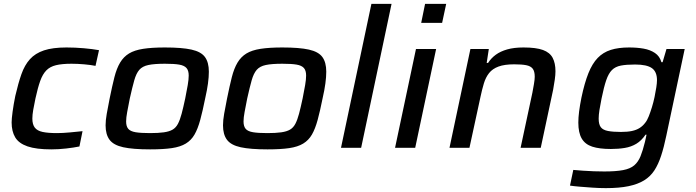

<svg xmlns="http://www.w3.org/2000/svg" viewBox="-20 -763 3591 991"><path d="M245 8Q167 8 122 -7.5Q77 -23 58.5 -54Q40 -85 40 -131Q40 -149 45 -186.5Q50 -224 59 -268Q74 -333 90.5 -380Q107 -427 134.5 -457.5Q162 -488 207 -503Q252 -518 323 -518Q367 -518 413 -514Q459 -510 491 -504L473 -423Q449 -428 414.5 -431Q380 -434 349 -434Q300 -434 269 -426.5Q238 -419 219 -399.5Q200 -380 187.5 -345Q175 -310 163 -255Q156 -222 151.5 -196Q147 -170 147 -151Q147 -121 159.5 -104.5Q172 -88 200 -82Q228 -76 274 -76Q303 -76 340.5 -79.5Q378 -83 406 -86L390 -7Q361 -1 321.5 3.5Q282 8 245 8Z M755 8Q666 8 616 -3Q566 -14 545.5 -41.5Q525 -69 525 -116Q525 -142 531 -176Q537 -210 546 -255Q559 -319 570.5 -364.5Q582 -410 600 -440Q618 -470 646 -487Q674 -504 719 -511Q764 -518 831 -518Q919 -518 968.5 -507Q1018 -496 1038 -468.5Q1058 -441 1058 -393Q1058 -366 1053.5 -332.5Q1049 -299 1039 -255Q1026 -190 1013.5 -144Q1001 -98 984 -68.5Q967 -39 939 -22Q911 -5 867 1.5Q823 8 755 8ZM754 -76Q797 -76 825.5 -80Q854 -84 871 -94Q888 -104 898.5 -124Q909 -144 917.5 -176Q926 -208 936 -255Q944 -295 949 -324Q954 -353 954 -373Q954 -399 942.5 -412Q931 -425 905 -429.5Q879 -434 831 -434Q777 -434 746 -427.5Q715 -421 699 -402.5Q683 -384 673 -348.5Q663 -313 650 -255Q642 -214 636.5 -185Q631 -156 631 -136Q631 -111 642 -98Q653 -85 680 -80.5Q707 -76 754 -76Z M1361 8Q1272 8 1222 -3Q1172 -14 1151.5 -41.5Q1131 -69 1131 -116Q1131 -142 1137 -176Q1143 -210 1152 -255Q1165 -319 1176.5 -364.5Q1188 -410 1206 -440Q1224 -470 1252 -487Q1280 -504 1325 -511Q1370 -518 1437 -518Q1525 -518 1574.5 -507Q1624 -496 1644 -468.5Q1664 -441 1664 -393Q1664 -366 1659.5 -332.5Q1655 -299 1645 -255Q1632 -190 1619.5 -144Q1607 -98 1590 -68.5Q1573 -39 1545 -22Q1517 -5 1473 1.5Q1429 8 1361 8ZM1360 -76Q1403 -76 1431.5 -80Q1460 -84 1477 -94Q1494 -104 1504.5 -124Q1515 -144 1523.5 -176Q1532 -208 1542 -255Q1550 -295 1555 -324Q1560 -353 1560 -373Q1560 -399 1548.5 -412Q1537 -425 1511 -429.5Q1485 -434 1437 -434Q1383 -434 1352 -427.5Q1321 -421 1305 -402.5Q1289 -384 1279 -348.5Q1269 -313 1256 -255Q1248 -214 1242.5 -185Q1237 -156 1237 -136Q1237 -111 1248 -98Q1259 -85 1286 -80.5Q1313 -76 1360 -76Z M1740 0 1897 -743H2001L1844 0Z M2154 -645 2174 -743H2283L2262 -645ZM2019 0 2127 -510H2231L2123 0Z M2300 0 2408 -510H2503L2492 -438H2499Q2515 -463 2539 -480.5Q2563 -498 2598 -508Q2633 -518 2682 -518Q2747 -518 2782.5 -505Q2818 -492 2832.5 -464.5Q2847 -437 2847 -395Q2847 -377 2843.5 -352Q2840 -327 2835 -300L2771 0H2667L2728 -285Q2732 -306 2736 -329.5Q2740 -353 2740 -367Q2740 -395 2729.5 -408.5Q2719 -422 2696 -426.5Q2673 -431 2634 -431Q2584 -431 2553 -419.5Q2522 -408 2504.5 -386Q2487 -364 2477.5 -332.5Q2468 -301 2460 -263L2403 0Z M3107 208Q3073 208 3037.5 205.5Q3002 203 2971.5 200.5Q2941 198 2922 195L2939 114Q2961 116 2988.5 118Q3016 120 3045 121Q3074 122 3099 122Q3159 122 3196 115Q3233 108 3253.5 90.5Q3274 73 3286 43.5Q3298 14 3309 -31Q3311 -41 3313.5 -51Q3316 -61 3317 -68H3312Q3291 -37 3264.5 -21Q3238 -5 3205 0.5Q3172 6 3133 6Q3074 6 3037 -6Q3000 -18 2982.5 -48Q2965 -78 2965 -130Q2965 -156 2969 -187.5Q2973 -219 2981 -259Q2997 -335 3017 -385Q3037 -435 3065 -464Q3093 -493 3132.5 -505.5Q3172 -518 3227 -518Q3268 -518 3302 -512Q3336 -506 3360.5 -489.5Q3385 -473 3394 -442H3400L3420 -510H3514L3419 -62Q3407 -4 3392.5 40.5Q3378 85 3357.5 116.5Q3337 148 3304.5 168Q3272 188 3224 198Q3176 208 3107 208ZM3185 -82Q3219 -82 3242 -87Q3265 -92 3281.5 -102.5Q3298 -113 3310 -129Q3320 -141 3328.5 -162.5Q3337 -184 3345 -210Q3353 -236 3358.5 -262.5Q3364 -289 3367.5 -312Q3371 -335 3371 -349Q3371 -393 3344.5 -411.5Q3318 -430 3258 -430Q3213 -430 3184.5 -424.5Q3156 -419 3138.5 -401.5Q3121 -384 3109 -349Q3097 -314 3085 -255Q3078 -221 3074 -195Q3070 -169 3070 -151Q3070 -121 3081 -106.5Q3092 -92 3118 -87Q3144 -82 3185 -82Z"/></svg>

Font: Saira SemiExpanded Medium
Style: Italic
Weight: 500
Width: 6
Italic angle: -12°
Designer: Hector Gatti with collaboration of the Omnibus-Type team
Foundry: Omnibus-Type
Version: Version 1.101